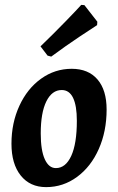

<svg xmlns="http://www.w3.org/2000/svg" viewBox="-20 -755 482 787"><path d="M27 -166Q27 -251 59.5 -321.5Q92 -392 148.5 -432.5Q205 -473 274 -473Q342 -473 379.5 -429.5Q417 -386 417 -306Q417 -217 385 -144.5Q353 -72 296 -30Q239 12 169 12Q103 12 65 -35.5Q27 -83 27 -166ZM295 -260Q295 -322 279.5 -354Q264 -386 233 -386Q193 -386 170 -339.5Q147 -293 147 -208Q147 -139 163.5 -102.5Q180 -66 209 -66Q249 -66 272 -116Q295 -166 295 -260ZM190 -523 175 -527 146 -565Q197 -614 248 -666.5Q299 -719 313 -735L326 -734L379 -666L378 -652Q362 -642 305 -604Q248 -566 190 -523Z"/></svg>

Font: Alegreya
Style: Bold Italic
Weight: 700
Italic angle: -7°
Designer: Juan Pablo del Peral
Foundry: Huerta Tipografica
Version: Version 2.007; ttfautohint (v1.6)